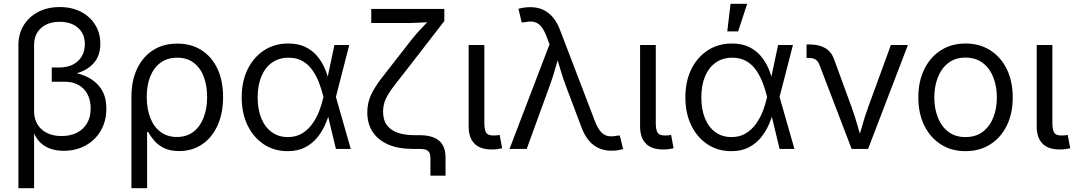

<svg xmlns="http://www.w3.org/2000/svg" viewBox="-20 -774 5596 998"><path d="M75.7 204.1V-538.6Q75.7 -597.7 102.8 -642.1Q129.9 -686.5 178.5 -711.9Q227.1 -737.3 290.5 -737.3Q353 -737.3 400.4 -712.9Q447.8 -688.5 474.6 -645.5Q501.5 -602.5 501.5 -546.4Q501.5 -494.1 477.3 -459Q453.1 -423.8 410.2 -404.5Q367.2 -385.3 310.5 -380.4V-404.3Q371.1 -400.4 421.6 -379.4Q472.2 -358.4 502.4 -316.9Q532.7 -275.4 532.7 -209Q532.7 -145 504.2 -95.5Q475.6 -45.9 425.5 -18.1Q375.5 9.8 310.5 9.8Q270 9.8 236.8 -2.9Q203.6 -15.6 180.2 -43Q156.7 -70.3 146 -114.7L157.2 -118.2V204.1ZM300.3 -66.9Q346.7 -66.9 380.6 -84.5Q414.6 -102.1 432.9 -134Q451.2 -166 451.2 -209.5Q451.2 -274.4 414.8 -311.8Q378.4 -349.1 316.9 -349.1H249V-423.3H289.1Q329.6 -423.3 359.1 -438.5Q388.7 -453.6 404.8 -480.7Q420.9 -507.8 420.9 -544.9Q420.9 -598.1 385.5 -629.4Q350.1 -660.6 290.5 -660.6Q229.5 -660.6 193.4 -628.2Q157.2 -595.7 157.2 -540V-194.8Q157.2 -158.2 173.8 -129.2Q190.4 -100.1 222.7 -83.5Q254.9 -66.9 300.3 -66.9Z M663.1 204.1V-269.5Q663.1 -354.5 692.6 -416.7Q722.2 -479 775.6 -513.2Q829.1 -547.4 901.4 -547.4Q973.6 -547.4 1027.1 -513.4Q1080.6 -479.5 1110.1 -417Q1139.6 -354.5 1139.6 -269.5Q1139.6 -185.1 1110.8 -121.8Q1082 -58.6 1030.5 -23.7Q979 11.2 911.6 11.2Q863.3 11.2 831.3 -5.1Q799.3 -21.5 780.3 -44.7Q761.2 -67.9 750 -87.9H744.6V204.1ZM899.4 -62Q950.7 -62 985.6 -89.1Q1020.5 -116.2 1038.6 -163.1Q1056.6 -210 1056.6 -270Q1056.6 -328.1 1039.3 -374.5Q1022 -420.9 987.3 -447.5Q952.6 -474.1 900.9 -474.1Q850.6 -474.1 815.2 -448.5Q779.8 -422.9 761.2 -377Q742.7 -331.1 742.7 -270Q742.7 -209 761 -161.9Q779.3 -114.7 814.5 -88.4Q849.6 -62 899.4 -62Z M1475.1 11.7Q1404.8 11.7 1350.8 -24.2Q1296.9 -60.1 1266.6 -123Q1236.3 -186 1236.3 -268.1Q1236.3 -350.6 1267.1 -413.6Q1297.9 -476.6 1352.5 -512.2Q1407.2 -547.9 1478 -547.9Q1529.3 -547.9 1566.2 -530.3Q1603 -512.7 1627.9 -483.4Q1652.8 -454.1 1668.2 -418.2Q1683.6 -382.3 1690.9 -346.2H1720.2L1725.6 -271.5L1803.2 0H1726.1L1660.2 -273.9Q1652.3 -306.6 1639.2 -341.6Q1626 -376.5 1605.7 -406.7Q1585.4 -437 1554.4 -455.6Q1523.4 -474.1 1480 -474.1Q1430.7 -474.1 1394.5 -449Q1358.4 -423.8 1338.9 -377.4Q1319.3 -331.1 1319.3 -267.6Q1319.3 -205.1 1338.4 -158.7Q1357.4 -112.3 1392.8 -86.9Q1428.2 -61.5 1476.1 -61.5Q1519 -61.5 1550.3 -80.6Q1581.5 -99.6 1603.5 -130.4Q1625.5 -161.1 1639.2 -196.8Q1652.8 -232.4 1660.2 -265.6L1718.3 -540H1795.4L1725.6 -268.6L1720.2 -195.3H1694.3Q1685.1 -159.2 1668.5 -122.6Q1651.9 -85.9 1626.2 -55.7Q1600.6 -25.4 1563.5 -6.8Q1526.4 11.7 1475.1 11.7Z M2217.3 139.2V47.9Q2217.3 30.3 2211.7 19.5Q2206.1 8.8 2193.4 4.4Q2180.7 0 2158.7 0H2123Q2051.3 0 1998.8 -22.5Q1946.3 -44.9 1917.7 -87.4Q1889.2 -129.9 1889.2 -189.5Q1889.2 -239.3 1908.7 -281Q1928.2 -322.8 1964.8 -369.6Q2001.5 -416.5 2051.8 -481.4L2116.2 -564Q2139.2 -592.8 2159.7 -615.2Q2180.2 -637.7 2198.2 -655.8Q2216.3 -673.8 2231.4 -688.5V-660.6Q2213.9 -659.2 2193.6 -658Q2173.3 -656.7 2152.3 -655.8Q2131.3 -654.8 2110.8 -654.5Q2090.3 -654.3 2071.8 -654.3H1909.7V-727.5H2289.6V-664.6L2110.4 -433.1Q2064 -373 2033 -333.7Q2002 -294.4 1986.6 -262.7Q1971.2 -231 1971.2 -193.8Q1971.2 -149.9 1991.5 -123Q2011.7 -96.2 2048.6 -83.7Q2085.4 -71.3 2135.3 -71.3H2160.2Q2228 -71.3 2262 -43Q2295.9 -14.6 2295.9 46.4V139.2Z M2538.6 2.9Q2476.6 3.4 2446.3 -27.3Q2416 -58.1 2416 -117.2V-540H2497.6V-135.3Q2497.6 -97.7 2507.8 -83.3Q2518.1 -68.8 2547.4 -69.8Q2558.6 -69.8 2564.9 -70.6Q2571.3 -71.3 2577.1 -72.8L2590.3 -3.4Q2580.6 -1 2566.7 1Q2552.7 2.9 2538.6 2.9Z M2628.4 0 2836.4 -543.5 2820.3 -585.9Q2806.6 -621.6 2790.5 -638.9Q2774.4 -656.2 2754.4 -660.4Q2734.4 -664.6 2708.5 -658.7L2691.9 -657.2L2674.8 -728Q2684.6 -731.4 2701.2 -734.1Q2717.8 -736.8 2735.8 -736.8Q2772.5 -736.8 2801.8 -723.9Q2831.1 -710.9 2853.8 -684.1Q2876.5 -657.2 2892.1 -615.2L3073.2 -142.1Q3086.9 -106.9 3103 -89.1Q3119.1 -71.3 3139.2 -67.1Q3159.2 -63 3185.1 -68.4L3201.7 -69.8L3218.8 0.5Q3209.5 3.9 3193.4 6.6Q3177.2 9.3 3157.2 9.3Q3122.1 9.3 3092.8 -3.7Q3063.5 -16.6 3040.8 -43.5Q3018.1 -70.3 3002.4 -112.3L2922.9 -323.2Q2904.8 -371.6 2891.6 -417Q2878.4 -462.4 2864.3 -508.3H2892.6Q2878.9 -463.9 2866 -417.2Q2853 -370.6 2835.4 -323.2L2717.8 0Z M3429.7 2.9Q3367.7 3.4 3337.4 -27.3Q3307.1 -58.1 3307.1 -117.2V-540H3388.7V-135.3Q3388.7 -97.7 3398.9 -83.3Q3409.2 -68.8 3438.5 -69.8Q3449.7 -69.8 3456.1 -70.6Q3462.4 -71.3 3468.3 -72.8L3481.4 -3.4Q3471.7 -1 3457.8 1Q3443.8 2.9 3429.7 2.9Z M3781.2 11.7Q3710.9 11.7 3657 -24.2Q3603 -60.1 3572.8 -123Q3542.5 -186 3542.5 -268.1Q3542.5 -350.6 3573.2 -413.6Q3604 -476.6 3658.7 -512.2Q3713.4 -547.9 3784.2 -547.9Q3835.4 -547.9 3872.3 -530.3Q3909.2 -512.7 3934.1 -483.4Q3959 -454.1 3974.4 -418.2Q3989.7 -382.3 3997.1 -346.2H4026.4L4031.7 -271.5L4109.4 0H4032.2L3966.3 -273.9Q3958.5 -306.6 3945.3 -341.6Q3932.1 -376.5 3911.9 -406.7Q3891.6 -437 3860.6 -455.6Q3829.6 -474.1 3786.1 -474.1Q3736.8 -474.1 3700.7 -449Q3664.6 -423.8 3645 -377.4Q3625.5 -331.1 3625.5 -267.6Q3625.5 -205.1 3644.5 -158.7Q3663.6 -112.3 3699 -86.9Q3734.4 -61.5 3782.2 -61.5Q3825.2 -61.5 3856.4 -80.6Q3887.7 -99.6 3909.7 -130.4Q3931.6 -161.1 3945.3 -196.8Q3959 -232.4 3966.3 -265.6L4024.4 -540H4101.6L4031.7 -268.6L4026.4 -195.3H4000.5Q3991.2 -159.2 3974.6 -122.6Q3958 -85.9 3932.4 -55.7Q3906.7 -25.4 3869.6 -6.8Q3832.5 11.7 3781.2 11.7ZM3760.3 -610.8 3777.3 -754.4H3863.8L3816.9 -610.8Z M4406.7 0 4240.2 -435.1Q4232.4 -456.1 4219.7 -464.4Q4207 -472.7 4184.6 -472.7H4172.4V-543H4187Q4236.3 -543 4268.8 -524.4Q4301.3 -505.9 4315.4 -465.8L4406.7 -216.8Q4423.8 -169.4 4436.8 -123Q4449.7 -76.7 4463.9 -32.2H4436Q4449.7 -76.7 4462.6 -123.3Q4475.6 -169.9 4492.7 -216.8L4610.8 -540H4699.2L4492.2 0Z M4998.5 11.7Q4925.8 11.7 4870.6 -23.4Q4815.4 -58.6 4784.4 -121.6Q4753.4 -184.6 4753.4 -267.1Q4753.4 -351.1 4784.4 -414.3Q4815.4 -477.5 4870.6 -512.7Q4925.8 -547.9 4998.5 -547.9Q5071.8 -547.9 5127.2 -512.7Q5182.6 -477.5 5213.4 -414.3Q5244.1 -351.1 5244.1 -267.1Q5244.1 -184.6 5213.4 -121.6Q5182.6 -58.6 5127.2 -23.4Q5071.8 11.7 4998.5 11.7ZM4998.5 -61.5Q5052.7 -61.5 5089.1 -89.6Q5125.5 -117.7 5143.6 -164.3Q5161.6 -210.9 5161.6 -267.1Q5161.6 -323.7 5143.6 -370.8Q5125.5 -418 5089.1 -446.3Q5052.7 -474.6 4998.5 -474.6Q4944.8 -474.6 4908.7 -446.3Q4872.6 -418 4854.5 -371.1Q4836.4 -324.2 4836.4 -267.1Q4836.4 -210.9 4854.5 -164.3Q4872.6 -117.7 4908.7 -89.6Q4944.8 -61.5 4998.5 -61.5Z M5491.2 2.9Q5429.2 3.4 5398.9 -27.3Q5368.7 -58.1 5368.7 -117.2V-540H5450.2V-135.3Q5450.2 -97.7 5460.4 -83.3Q5470.7 -68.8 5500 -69.8Q5511.2 -69.8 5517.6 -70.6Q5523.9 -71.3 5529.8 -72.8L5543 -3.4Q5533.2 -1 5519.3 1Q5505.4 2.9 5491.2 2.9Z"/></svg>

Font: V-Inter
Style: Regular-375
Weight: 375
Designer: Rasmus Andersson
Foundry: rsms
Version: Version 4.000;git-4146feb